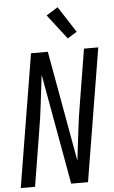

<svg xmlns="http://www.w3.org/2000/svg" viewBox="-63 -1017 627 1058"><g transform="rotate(-5 250.5 -487.5)"><path d="M8 0 129 -735H222L332 -123Q342 -202 351 -281.5Q360 -361 374 -441L422 -735H501L380 0H287L177 -612Q167 -533 158 -453.5Q149 -374 135 -294L87 0ZM338 -799 233 -935 297 -975 390 -831Z"/></g></svg>

Font: Iosevka
Style: Italic
Weight: 400
Italic angle: -9°
Monospace: yes
Designer: Belleve Invis
Foundry: Belleve Invis
Version: Version 32.5.0; ttfautohint (v1.8.4)